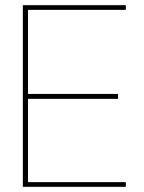

<svg xmlns="http://www.w3.org/2000/svg" viewBox="-20 -720 556 740"><path d="M68 0V-700H465V-682H88V-358H435V-339H88V-18H465V0Z"/></svg>

Font: DM Sans 28pt Thin
Style: Regular
Weight: 250
Version: Version 4.004;gftools[0.9.30]